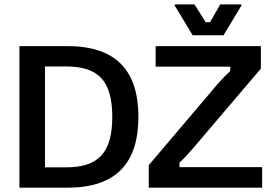

<svg xmlns="http://www.w3.org/2000/svg" viewBox="-20 -862 1261 882"><path d="M1006.7 -700 1089.2 -836.7V-841.7H991.7L945 -760H925L873.3 -841.7H782.5V-836.7L865 -700ZM291.7 0C519.2 0 615.8 -119.2 615.8 -325C615.8 -530.8 519.2 -650 291.7 -650H69.2V0ZM1184.2 0V-94.2H804.2V-114.2C835.8 -144.2 861.7 -174.2 886.7 -204.2L1178.3 -546.7V-650H695V-555.8H1037.5V-535.8C1005 -505.8 979.2 -475.8 954.2 -445.8L663.3 -103.3V0ZM186.7 -556.7H283.3C430.8 -556.7 495.8 -491.7 495.8 -325C495.8 -159.2 430.8 -93.3 283.3 -93.3H186.7Z"/></svg>

Font: Familjen Grotesk Medium
Style: Regular
Weight: 500
Designer: Anders Wikstroem, Jonas Baeckman, Matilda Gysing, Kristian Moeller
Foundry: Familjen STHLM AB
Version: Version 2.000